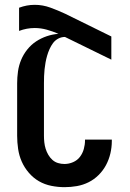

<svg xmlns="http://www.w3.org/2000/svg" viewBox="-20 -767 540 795"><path d="M247 8Q220 8 192.5 2.5Q165 -3 141.5 -16.5Q118 -30 99.5 -51.5Q81 -73 70 -98Q59 -123 55 -150.5Q51 -178 51 -205V-422Q51 -447 54.5 -471.5Q58 -496 67.5 -519Q77 -542 93 -562Q109 -582 129.5 -595.5Q150 -609 173.5 -617Q197 -625 222 -627Q199 -637 174 -644Q149 -651 124 -651Q107 -651 91 -648Q75 -645 59 -639V-735Q75 -741 91 -744Q107 -747 124 -747Q157 -747 188.5 -735.5Q220 -724 250 -710L441 -616V-520L249 -614Q234 -614 221 -607Q208 -600 199.5 -588.5Q191 -577 185 -563.5Q179 -550 175 -536Q171 -522 168.5 -508Q166 -494 164.5 -480Q163 -466 162.5 -451.5Q162 -437 162 -422V-205Q162 -191 163.5 -177.5Q165 -164 169 -151Q173 -138 180 -126Q187 -114 197 -105Q207 -96 220 -92Q233 -88 247 -88Q265 -88 282.5 -95.5Q300 -103 311 -117.5Q322 -132 327 -150Q332 -168 332 -186V-189H443V-183Q443 -157 437 -131.5Q431 -106 419 -83.5Q407 -61 388.5 -42.5Q370 -24 347 -12.5Q324 -1 298.5 3.5Q273 8 247 8Z"/></svg>

Font: Iosevka
Style: Bold
Weight: 700
Monospace: yes
Designer: Belleve Invis
Foundry: Belleve Invis
Version: Version 32.5.0; ttfautohint (v1.8.4)